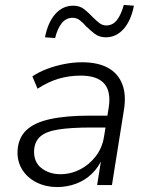

<svg xmlns="http://www.w3.org/2000/svg" viewBox="-20 -749 597 777"><path d="M211 8Q166 8 128.5 -10.5Q91 -29 70 -62.5Q49 -96 51 -139Q54 -191 86.5 -222Q119 -253 183 -267Q247 -281 343 -281H426L418 -233H351Q267 -233 216.5 -225Q166 -217 143 -196.5Q120 -176 118 -140Q116 -93 148 -68.5Q180 -44 224 -44Q266 -44 303.5 -63Q341 -82 367.5 -116.5Q394 -151 401 -196L420 -314Q430 -378 402 -410.5Q374 -443 306 -443Q260 -443 217.5 -430.5Q175 -418 132 -390L111 -440Q138 -458 171.5 -470.5Q205 -483 241 -490Q277 -497 312 -497Q376 -497 417 -474.5Q458 -452 475 -408Q492 -364 481 -301L433 0H373L391 -112H396Q380 -73 352 -46Q324 -19 287.5 -5.5Q251 8 211 8ZM203 -595 162 -598Q174 -659 204 -692.5Q234 -726 276 -726Q303 -726 321 -711.5Q339 -697 355 -680Q368 -667 381 -656.5Q394 -646 410 -646Q436 -646 453 -667.5Q470 -689 481 -729L522 -726Q510 -665 480 -631.5Q450 -598 408 -598Q382 -598 363 -612.5Q344 -627 328 -643Q316 -657 303 -667Q290 -677 274 -677Q248 -677 230.5 -656Q213 -635 203 -595Z"/></svg>

Font: Nunito Sans 10pt Light
Style: Italic
Weight: 300
Italic angle: -9°
Designer: Vernon Adams
Foundry: Vernon Adams
Version: Version 3.101;gftools[0.9.27]